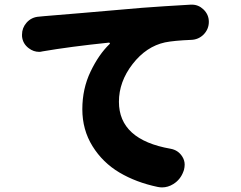

<svg xmlns="http://www.w3.org/2000/svg" viewBox="-20 -774 1040 830"><path d="M163.1 -551.8Q156.2 -549.8 149.4 -549.8Q125 -549.8 104.5 -565.4Q78.1 -585 75.2 -617.2Q75.2 -621.1 75.2 -625Q75.2 -653.3 94.7 -675.8Q116.2 -700.2 149.4 -702.1Q162.1 -703.1 169.9 -704.1Q182.6 -705.1 334.5 -717.8Q486.3 -730.5 593.8 -740.2Q684.6 -747.1 804.7 -753.9Q807.6 -753.9 809.6 -753.9Q837.9 -753.9 859.4 -733.4Q882.8 -710.9 882.8 -679.7Q882.8 -648.4 860.4 -625Q837.9 -602.5 805.7 -601.6Q732.4 -598.6 693.4 -590.8Q612.3 -573.2 553.2 -497.1Q494.1 -420.9 494.1 -334Q494.1 -169.9 717.8 -130.9Q750 -125 767.6 -97.7Q778.3 -81.1 778.3 -62.5Q778.3 -51.8 775.4 -40L773.4 -34.2Q760.7 2 729.5 21.5Q706.1 36.1 680.7 36.1Q671.9 36.1 662.1 34.2Q568.4 14.6 496.1 -28.3Q423.8 -71.3 379.9 -142.1Q335.9 -212.9 335.9 -301.8Q335.9 -390.6 371.6 -464.8Q407.2 -539.1 454.1 -584Q456.1 -585.9 454.6 -587.9Q453.1 -589.8 451.2 -589.8Q282.2 -572.3 163.1 -551.8Z"/></svg>

Font: Gen Jyuu GothicX Heavy
Style: Bold
Weight: 900
Designer: [Source Han Sans]
Ryoko NISHIZUKA  (kana & ideographs); Paul D. Hunt (Latin, Greek & Cyrillic); Wenlong ZHANG  (bopomofo
Version: Version 1.002.20150607